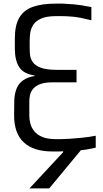

<svg xmlns="http://www.w3.org/2000/svg" viewBox="-20 -860 570 1061"><path d="M252 181H143L329 -19V-24Q318 -23 308 -23Q298 -23 289 -23Q284 -23 279.5 -23Q275 -23 270 -23Q164 -23 110.5 -74Q57 -125 58 -225L59 -308Q61 -346 73 -373.5Q85 -401 109.5 -417.5Q134 -434 171 -440V-443Q110 -452 86.5 -488.5Q63 -525 62 -586V-647Q62 -721 87 -763Q112 -805 162.5 -822.5Q213 -840 289 -840H327Q366 -838 387.5 -836Q409 -834 429.5 -831Q450 -828 485 -821V-748Q422 -764 385 -767.5Q348 -771 316 -771H292Q237 -771 206.5 -757Q176 -743 163 -721.5Q150 -700 147 -677Q144 -654 144 -636V-596Q144 -578 146 -557Q148 -536 161 -517Q174 -498 205 -486Q236 -474 296 -474H403V-405H269Q225 -405 199 -394Q173 -383 160.5 -366Q148 -349 145 -331Q142 -313 142 -299V-251Q142 -239 142 -219.5Q142 -200 147.5 -178Q153 -156 168.5 -136Q184 -116 213 -103.5Q242 -91 290 -91H314Q331 -91 363.5 -93Q396 -95 435 -99Q474 -103 509 -110V-44Q491 -40 470.5 -36Q450 -32 427 -30Z"/></svg>

Font: Matangi Medium
Style: Regular
Weight: 500
Designer: Prashant Pant
Foundry: The Graphic Ant
Version: Version 3.002